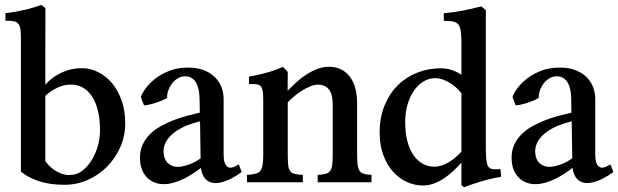

<svg xmlns="http://www.w3.org/2000/svg" viewBox="-20 -766 2599 807"><path d="M2.9 -710.4Q46.4 -715.8 84.2 -724.6Q122.1 -733.4 153.3 -745.6L170.9 -731.9Q170.9 -722.7 170.9 -695.3Q170.9 -668 170.7 -627.9Q170.4 -587.9 170.4 -538.8Q170.4 -489.7 170.4 -437.5V-410.2Q199.7 -442.9 239.5 -461.2Q279.3 -479.5 323.2 -479.5Q359.4 -479.5 392.3 -463.1Q425.3 -446.8 450.7 -416.7Q476.1 -386.7 491.2 -343.8Q506.3 -300.8 506.3 -247.6Q506.3 -194.8 485.6 -147.7Q464.8 -100.6 429.9 -65.4Q395 -30.3 348.9 -9.8Q302.7 10.7 251.5 10.7Q188.5 10.7 142.8 -4.6Q97.2 -20 67.9 -44.9V-599.1Q67.9 -623 66.4 -638.4Q64.9 -653.8 59.3 -662.8Q53.7 -671.9 43.5 -675.3Q33.2 -678.7 15.6 -678.7H2.9ZM170.4 -88.4Q174.3 -83 183.8 -72.5Q193.4 -62 208 -51.8Q222.7 -41.5 241.7 -34.9Q260.7 -28.3 283.2 -31.2Q306.6 -33.2 327.9 -50Q349.1 -66.9 365.2 -92.8Q381.3 -118.7 390.9 -151.1Q400.4 -183.6 400.4 -217.3Q400.4 -265.1 391.4 -301.3Q382.3 -337.4 366 -361.8Q349.6 -386.2 327.1 -398.4Q304.7 -410.6 277.3 -410.6Q247.1 -410.2 219.7 -396.7Q192.4 -383.3 170.4 -363.3V-233.4Z M572.3 -359.4Q578.1 -375.5 593.5 -396.2Q608.9 -417 633.1 -435.8Q657.2 -454.6 690.4 -467.8Q723.6 -481 765.1 -481.9Q803.2 -482.9 832.3 -472.7Q861.3 -462.4 880.9 -444.1Q900.4 -425.8 910.2 -401.4Q919.9 -377 919.9 -350.1V-117.7Q919.9 -96.7 923.8 -84Q927.7 -71.3 934.8 -65.9Q941.9 -60.5 951.2 -61.3Q960.4 -62 970.7 -67.9L983.4 -75.2L996.1 -43Q974.6 -27.3 952.1 -15.6Q929.7 -3.9 904.8 1.5Q880.4 6.8 860.8 -1.5Q841.3 -9.8 831.1 -33.7Q826.2 -44.9 824.7 -60.5Q809.6 -48.8 791.5 -36.9Q773.4 -24.9 754.2 -15.4Q734.9 -5.9 714.8 0.5Q694.8 6.8 675.3 7.8Q653.8 9.3 634.8 2.9Q615.7 -3.4 601.1 -16.8Q586.4 -30.3 577.6 -50.8Q568.8 -71.3 568.4 -98.6Q567.4 -130.9 578.6 -156Q589.8 -181.2 609.4 -200.9Q628.9 -220.7 654.8 -235.1Q680.7 -249.5 708.7 -260.5Q736.8 -271.5 765.6 -279.1Q794.4 -286.6 819.8 -292.5L818.8 -352.1Q818.4 -372.6 814.7 -389.9Q811 -407.2 803.5 -419.7Q795.9 -432.1 784.2 -439Q772.5 -445.8 756.3 -445.3Q739.3 -444.8 725.1 -435.5Q710.9 -426.3 701.2 -412.6Q691.4 -398.9 686.5 -383.5Q681.6 -368.2 682.6 -355Q675.3 -349.6 662.1 -344Q648.9 -338.4 634.5 -333.7Q620.1 -329.1 606.7 -326.2Q593.3 -323.2 585.4 -323.2Q582.5 -329.1 578.4 -340.1Q574.2 -351.1 572.3 -359.4ZM820.8 -256.3Q805.7 -252.4 791.5 -247.8Q777.3 -243.2 763.2 -237.8Q742.2 -229 724.1 -217.3Q706.1 -205.6 693.1 -191.4Q680.2 -177.2 673.3 -160.6Q666.5 -144 667.5 -125Q669.4 -93.3 688.5 -77.9Q707.5 -62.5 733.4 -64.9Q744.6 -65.9 756.6 -69.1Q768.6 -72.3 780.3 -76.9Q792 -81.5 803 -87.6Q814 -93.8 823.2 -100.1Z M1378.4 -325.7Q1378.4 -372.1 1361.6 -391.1Q1344.7 -410.2 1316.9 -410.2Q1301.3 -410.2 1283.4 -402.8Q1265.6 -395.5 1248.3 -384.5Q1231 -373.5 1215.6 -360.4Q1200.2 -347.2 1189.5 -335.9V-118.2Q1189.5 -91.3 1190.9 -75Q1192.4 -58.6 1197.8 -49.6Q1203.1 -40.5 1213.4 -36.9Q1223.6 -33.2 1241.2 -31.7L1252.9 -31.2V0H1018.1V-31.2L1029.8 -31.7Q1046.9 -33.7 1057.9 -37.1Q1068.8 -40.5 1075.2 -49.3Q1081.5 -58.1 1084 -74.2Q1086.4 -90.3 1086.4 -117.2V-345.2Q1086.4 -367.7 1084.5 -381.1Q1082.5 -394.5 1077.4 -401.6Q1072.3 -408.7 1062.7 -410.9Q1053.2 -413.1 1037.6 -412.6H1026.4V-443.8Q1063 -450.2 1097.4 -459.5Q1131.8 -468.8 1169.4 -484.9L1189.5 -463.9L1189 -384.3Q1205.6 -401.9 1225.3 -419.9Q1245.1 -438 1267.3 -452.4Q1289.6 -466.8 1313.7 -476.1Q1337.9 -485.4 1363.3 -485.4Q1390.1 -485.4 1411.9 -475.1Q1433.6 -464.8 1449 -445.6Q1464.4 -426.3 1472.7 -397.7Q1481 -369.1 1481 -332.5V-117.2Q1481 -90.8 1482.9 -74.7Q1484.9 -58.6 1490.2 -49.6Q1495.6 -40.5 1505.1 -36.9Q1514.6 -33.2 1530.3 -31.7L1541.5 -31.2V0H1315.4V-31.2L1326.7 -31.7Q1342.8 -33.2 1353 -36.9Q1363.3 -40.5 1368.9 -49.6Q1374.5 -58.6 1376.5 -74.7Q1378.4 -90.8 1378.4 -117.2Z M1845.2 -678.7V-710.4Q1888.2 -713.9 1927 -721.7Q1965.8 -729.5 2002.9 -739.3Q2003.9 -738.8 2006.6 -736.3Q2009.3 -733.9 2012.5 -731.4Q2015.6 -729 2018.3 -726.8Q2021 -724.6 2022 -723.6V-145Q2022 -114.3 2023.9 -95.9Q2025.9 -77.6 2031 -68.1Q2036.1 -58.6 2045.9 -56.2Q2055.7 -53.7 2070.8 -54.7L2083.5 -55.2L2086.4 -22.9Q2067.4 -20 2046.4 -15.1Q2025.4 -10.3 2004.6 -4.2Q1983.9 2 1964.8 8.5Q1945.8 15.1 1930.2 21Q1930.2 20.5 1926 17.3Q1921.9 14.2 1919.4 12.2V-82.5Q1903.8 -64.9 1885.7 -47.9Q1867.7 -30.8 1847.4 -17.1Q1827.1 -3.4 1804.4 5.1Q1781.7 13.7 1757.3 13.7Q1722.2 13.7 1689.5 -1.5Q1656.7 -16.6 1631.3 -45.2Q1606 -73.7 1590.8 -115Q1575.7 -156.2 1575.7 -209Q1575.7 -272 1596.2 -322.3Q1616.7 -372.6 1651.6 -407.2Q1686.5 -441.9 1733.4 -460.4Q1780.3 -479 1833 -479Q1856.4 -479 1878.2 -471.9Q1899.9 -464.8 1919.4 -451.7V-584.5Q1919.4 -613.8 1917.2 -631.8Q1915 -649.9 1908.4 -660.2Q1901.9 -670.4 1889.9 -674.1Q1877.9 -677.7 1858.4 -678.2ZM1919.4 -373.5Q1910.2 -386.2 1897.5 -397.7Q1884.8 -409.2 1870.4 -418Q1856 -426.8 1840.1 -432.1Q1824.2 -437.5 1808.6 -437.5Q1783.2 -437.5 1760.5 -423.8Q1737.8 -410.2 1720.5 -385.7Q1703.1 -361.3 1693.1 -327.4Q1683.1 -293.5 1683.1 -252.4Q1683.1 -206.1 1692.6 -171.1Q1702.1 -136.2 1718.8 -112.8Q1735.4 -89.4 1757.3 -77.4Q1779.3 -65.4 1804.2 -65.4Q1821.3 -65.4 1837.4 -70.8Q1853.5 -76.2 1867.9 -85Q1882.3 -93.8 1895.3 -105.2Q1908.2 -116.7 1919.4 -128.9Z M2134.3 -359.4Q2140.1 -375.5 2155.5 -396.2Q2170.9 -417 2195.1 -435.8Q2219.2 -454.6 2252.4 -467.8Q2285.6 -481 2327.1 -481.9Q2365.2 -482.9 2394.3 -472.7Q2423.3 -462.4 2442.9 -444.1Q2462.4 -425.8 2472.2 -401.4Q2481.9 -377 2481.9 -350.1V-117.7Q2481.9 -96.7 2485.8 -84Q2489.7 -71.3 2496.8 -65.9Q2503.9 -60.5 2513.2 -61.3Q2522.5 -62 2532.7 -67.9L2545.4 -75.2L2558.1 -43Q2536.6 -27.3 2514.2 -15.6Q2491.7 -3.9 2466.8 1.5Q2442.4 6.8 2422.9 -1.5Q2403.3 -9.8 2393.1 -33.7Q2388.2 -44.9 2386.7 -60.5Q2371.6 -48.8 2353.5 -36.9Q2335.4 -24.9 2316.2 -15.4Q2296.9 -5.9 2276.9 0.5Q2256.8 6.8 2237.3 7.8Q2215.8 9.3 2196.8 2.9Q2177.7 -3.4 2163.1 -16.8Q2148.4 -30.3 2139.6 -50.8Q2130.9 -71.3 2130.4 -98.6Q2129.4 -130.9 2140.6 -156Q2151.9 -181.2 2171.4 -200.9Q2190.9 -220.7 2216.8 -235.1Q2242.7 -249.5 2270.8 -260.5Q2298.8 -271.5 2327.6 -279.1Q2356.4 -286.6 2381.8 -292.5L2380.9 -352.1Q2380.4 -372.6 2376.7 -389.9Q2373 -407.2 2365.5 -419.7Q2357.9 -432.1 2346.2 -439Q2334.5 -445.8 2318.4 -445.3Q2301.3 -444.8 2287.1 -435.5Q2272.9 -426.3 2263.2 -412.6Q2253.4 -398.9 2248.5 -383.5Q2243.7 -368.2 2244.6 -355Q2237.3 -349.6 2224.1 -344Q2210.9 -338.4 2196.5 -333.7Q2182.1 -329.1 2168.7 -326.2Q2155.3 -323.2 2147.5 -323.2Q2144.5 -329.1 2140.4 -340.1Q2136.2 -351.1 2134.3 -359.4ZM2382.8 -256.3Q2367.7 -252.4 2353.5 -247.8Q2339.4 -243.2 2325.2 -237.8Q2304.2 -229 2286.1 -217.3Q2268.1 -205.6 2255.1 -191.4Q2242.2 -177.2 2235.4 -160.6Q2228.5 -144 2229.5 -125Q2231.4 -93.3 2250.5 -77.9Q2269.5 -62.5 2295.4 -64.9Q2306.6 -65.9 2318.6 -69.1Q2330.6 -72.3 2342.3 -76.9Q2354 -81.5 2365 -87.6Q2376 -93.8 2385.3 -100.1Z"/></svg>

Font: VarendraSemibold
Style: Regular
Weight: 600
Designer: Jacob Thomas
Foundry: Bangla Type Foundry
Version: Version 1.008